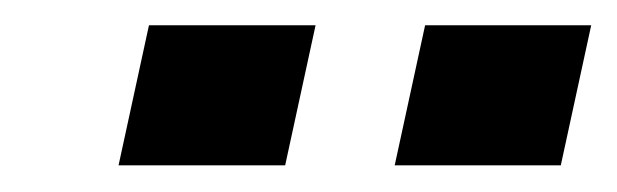

<svg xmlns="http://www.w3.org/2000/svg" viewBox="-20 -723 479 149"><path d="M286.3 -594.7 309.9 -703.4H438.8L415.2 -594.7ZM72 -594.7 95.6 -703.4H224.9L201.3 -594.7Z"/></svg>

Font: Saira Thin
Style: Italic
Weight: 100
Italic angle: -12°
Designer: Hector Gatti with collaboration of the Omnibus-Type team
Foundry: Omnibus-Type
Version: Version 1.101